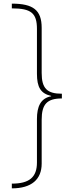

<svg xmlns="http://www.w3.org/2000/svg" viewBox="-20 -819 385 1055"><path d="M45 -799V-773C151 -773 183 -747 183 -660V-414C183 -339 204 -305 261 -292V-290C203 -279 183 -233 183 -165V74C183 155 141 190 45 190V216C153 216 209 167 209 80V-161C209 -247 239 -278 320 -278V-304C239 -304 209 -333 209 -418V-666C209 -764 162 -799 45 -799Z"/></svg>

Font: Noto Sans Sinhala UI Condensed Thin
Style: Regular
Weight: 100
Width: 3
Designer: Jelle Bosma - Monotype Design Team
Foundry: Monotype Imaging Inc.
Version: Version 2.006